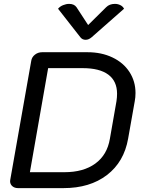

<svg xmlns="http://www.w3.org/2000/svg" viewBox="-20 -969 740 989"><path d="M32 -36Q32 -41 33 -44L141 -656Q144 -675 160 -687.5Q176 -700 197 -700H431Q503 -700 559.5 -673Q616 -646 647 -598Q678 -550 678 -490Q678 -467 674 -447L640 -255Q619 -135 531 -67.5Q443 0 307 0H73Q55 0 43.5 -10Q32 -20 32 -36ZM312 -82Q410 -82 471 -126.5Q532 -171 546 -254L580 -448Q583 -468 583 -486Q583 -551 538 -584.5Q493 -618 406 -618H228L134 -82ZM527 -932Q544 -949 572 -949Q587 -949 600 -942.5Q613 -936 619 -924L452 -777Q437 -764 421 -764Q404 -764 394 -777L279 -924Q289 -936 305 -942.5Q321 -949 336 -949Q362 -949 374 -932L434 -840Z"/></svg>

Font: K2D
Style: Italic
Weight: 400
Italic angle: -10°
Designer: Katatrad Aksorn Co.,Ltd.
Foundry: Cadson Demak Co.,Ltd.
Version: Version 1.000; ttfautohint (v1.6)